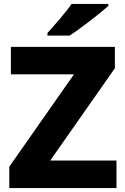

<svg xmlns="http://www.w3.org/2000/svg" viewBox="-20 -951 634 971"><path d="M528 -921V-931H342C311 -886 253 -821 220 -784V-771H332C385 -805 486 -883 528 -921ZM569 0V-139H234L561 -606V-714H35V-575H354L27 -108V0Z"/></svg>

Font: Noto Sans Gurmukhi ExtraBold
Style: Regular
Weight: 800
Designer: Jelle Bosma - Monotype Design Team
Foundry: Monotype Imaging Inc.
Version: Version 2.004